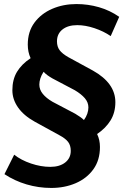

<svg xmlns="http://www.w3.org/2000/svg" viewBox="-20 -736 624 947"><path d="M233 191Q170 191 111 173.5Q52 156 2 123L50 27Q84 54 133 70.5Q182 87 228 87Q274 87 301.5 65.5Q329 44 329 8Q329 -19 316 -36Q303 -53 273 -69L151 -136Q97 -166 69 -206Q41 -246 41 -291Q41 -344 64 -382Q87 -420 131 -449Q117 -479 117 -516Q117 -580 150 -624.5Q183 -669 237.5 -692.5Q292 -716 357 -716Q414 -716 468 -700.5Q522 -685 568 -653L526 -558Q491 -582 446 -597Q401 -612 361 -612Q315 -612 288 -590.5Q261 -569 261 -532Q261 -506 274 -488.5Q287 -471 317 -454L438 -388Q549 -326 549 -232Q549 -181 525.5 -142.5Q502 -104 459 -75Q473 -46 473 -11Q473 54 440.5 99Q408 144 353.5 167.5Q299 191 233 191ZM174 -319Q174 -294 191 -273Q208 -252 239 -234L351 -175Q364 -167 375 -159.5Q386 -152 394 -144Q405 -159 410.5 -175Q416 -191 416 -206Q416 -231 398.5 -251.5Q381 -272 349 -291L239 -349Q225 -357 214 -365Q203 -373 195 -382Q184 -365 179 -349Q174 -333 174 -319Z"/></svg>

Font: Nunito Sans ExtraBold
Style: Italic
Weight: 800
Italic angle: -9°
Designer: Vernon Adams
Foundry: Vernon Adams
Version: Version 3.006; ttfautohint (v1.8.3)